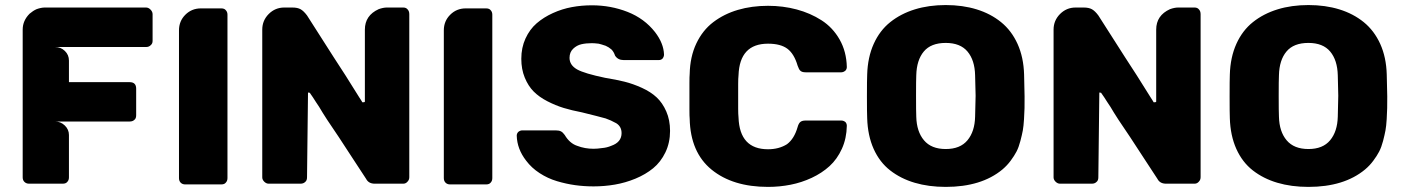

<svg xmlns="http://www.w3.org/2000/svg" viewBox="-20 -730 5557 760"><path d="M69.8 -27.8V-612.8Q69.8 -648.4 97.2 -675.8Q110.8 -687.5 125 -693.8Q143.1 -700.2 157.2 -700.2H558.1Q567.9 -700.2 575.9 -691.9Q584 -683.6 584 -673.8V-567.9Q584 -557.1 576.2 -550.8Q569.3 -543.9 558.1 -543.9H198.2Q220.7 -543.9 236.8 -528.3Q252.9 -512.7 252.9 -490.2V-404.8H493.2Q519 -404.8 519 -378.9V-273.9Q519 -261.2 512.2 -255.9Q505.4 -249 493.2 -249H198.2Q220.2 -249 236.6 -233.2Q252.9 -217.3 252.9 -195.8V-27.8Q252.9 -16.6 246.1 -9.8Q240.7 -2.9 228 -2.9H95.2Q84 -2.9 76.9 -9.8Q69.8 -16.6 69.8 -27.8Z M688.5 -24.9V-609.9Q688.5 -646.5 713.6 -671.6Q738.8 -696.8 775.4 -696.8H855.5Q868.2 -696.8 873.5 -689.9Q880.4 -683.1 880.4 -671.9V-24.9Q880.4 -13.7 873.5 -6.8Q868.2 0 855.5 0H713.4Q702.1 0 695.3 -6.8Q688.5 -13.7 688.5 -24.9Z M1018.1 -27.8V-612.8Q1018.1 -648.9 1043.7 -674.6Q1069.3 -700.2 1105 -700.2H1137.2Q1157.7 -700.2 1169.9 -693.4Q1182.1 -686.5 1195.3 -668.9Q1282.7 -532.2 1301.3 -502.9Q1323.7 -467.8 1347.2 -432.1Q1401.4 -346.2 1402.3 -344.2Q1405.3 -339.8 1408.2 -335.2Q1411.1 -330.6 1412.4 -328.4Q1413.6 -326.2 1414.1 -325.2H1418.5Q1424.3 -325.2 1424.3 -328.1V-612.8Q1424.3 -668.9 1479 -693.8Q1497.1 -700.2 1511.2 -700.2H1576.2Q1587.4 -700.2 1593.3 -692.9Q1600.1 -686 1600.1 -673.8V-28.8Q1600.1 -18.1 1593.3 -11.2Q1586.4 -2.9 1576.2 -2.9H1463.4Q1439 -2.9 1429.2 -22Q1412.1 -47.9 1375.5 -104Q1338.9 -160.2 1321.3 -187Q1268.1 -264.2 1243.2 -307.1Q1239.3 -313 1230.7 -325.9Q1222.2 -338.9 1218.3 -345.2Q1206.5 -362.3 1206.1 -362.8Q1203.1 -363.8 1199.2 -363.8L1195.3 -27.8Q1195.3 -15.6 1188 -9.8Q1181.2 -2.9 1169.4 -2.9H1043.5Q1034.2 -2.9 1026.1 -10.7Q1018.1 -18.6 1018.1 -27.8Z M1736.8 -24.9V-609.9Q1736.8 -646.5 1762 -671.6Q1787.1 -696.8 1823.7 -696.8H1903.8Q1916.5 -696.8 1921.9 -689.9Q1928.7 -683.1 1928.7 -671.9V-24.9Q1928.7 -13.7 1921.9 -6.8Q1916.5 0 1903.8 0H1761.7Q1750.5 0 1743.7 -6.8Q1736.8 -13.7 1736.8 -24.9Z M2632.3 -211.9Q2632.3 -165 2613.8 -126.7Q2595.2 -88.4 2565.4 -64Q2535.6 -39.6 2495.4 -22.9Q2455.1 -6.3 2413.8 0.7Q2372.6 7.8 2329.6 7.8Q2292 7.8 2256.6 2.9Q2221.2 -2 2184.6 -12.9Q2147.9 -23.9 2116 -44.7Q2084 -65.4 2062.5 -94.2Q2026.9 -140.1 2025.4 -192.9Q2025.4 -201.7 2031.7 -208Q2039.1 -213.9 2047.4 -213.9H2179.7Q2192.9 -213.9 2200.4 -210Q2208 -206.1 2215.3 -195.8Q2234.9 -162.6 2264.6 -152.8Q2294.9 -141.1 2329.6 -141.1Q2344.2 -141.1 2363.8 -144Q2382.3 -145.5 2399.4 -152.8Q2440.4 -167 2440.4 -203.1Q2440.4 -229 2419.4 -242.2Q2397.5 -254.4 2377.4 -261.2Q2349.6 -269 2283.7 -285.2Q2243.2 -293 2211.2 -302.7Q2179.2 -312.5 2146.5 -329.3Q2113.8 -346.2 2092.3 -367.9Q2070.8 -389.6 2057.1 -422.9Q2043.5 -456.1 2043.5 -497.1Q2043.5 -541.5 2060.1 -577.6Q2076.7 -613.8 2104.2 -637.7Q2131.8 -661.6 2168.5 -678.2Q2205.1 -694.8 2243.7 -701.9Q2282.2 -709 2322.8 -709Q2397.5 -709 2464.1 -682.9Q2530.8 -656.7 2572.8 -603Q2606.9 -558.6 2608.4 -514.2Q2608.4 -505.4 2602.5 -498Q2596.7 -492.2 2587.4 -492.2H2448.7Q2425.8 -492.2 2414.6 -509.8Q2409.7 -524.9 2400.4 -534.2Q2389.6 -543.5 2377.4 -548.8Q2358.4 -555.2 2349.6 -557.1Q2332 -559.1 2322.8 -559.1Q2299.8 -559.1 2281.5 -554.9Q2263.2 -550.8 2248.8 -537.1Q2234.4 -523.4 2234.4 -501Q2234.4 -472.2 2264.6 -455.1Q2293.5 -439 2375.5 -421.9Q2418.5 -415 2451.9 -406.7Q2485.4 -398.4 2520.8 -382.3Q2556.2 -366.2 2579.3 -344.5Q2602.5 -322.8 2617.4 -288.8Q2632.3 -254.9 2632.3 -211.9Z M2710 -259.8Q2709 -268.6 2709 -295.9V-400.9Q2709 -428.2 2710 -437Q2711.4 -505.4 2736.3 -557.9Q2761.2 -610.4 2803.7 -642.6Q2846.2 -674.8 2900.9 -690.9Q2955.6 -707 3020 -707Q3079.6 -707 3133.5 -692.6Q3187.5 -678.2 3231.9 -649.7Q3276.4 -621.1 3303.5 -573.5Q3330.6 -525.9 3332 -464.8Q3332 -456.1 3326.2 -450.2Q3318.4 -443.8 3310.1 -443.8H3168.9Q3154.3 -443.8 3147.9 -450.2Q3142.6 -454.6 3137.2 -470.2Q3123.5 -517.1 3096.7 -537.1Q3069.8 -557.1 3020 -557.1Q2907.7 -557.1 2903.3 -432.1Q2901.9 -418.9 2901.9 -397.9V-299.8Q2901.9 -278.3 2903.3 -265.1Q2907.7 -139.2 3020 -139.2Q3063.5 -139.2 3095.2 -159.2Q3124 -180.7 3137.2 -227.1Q3141.1 -241.2 3147.9 -247.1Q3154.8 -252.9 3168.9 -252.9H3310.1Q3318.8 -252.9 3326.2 -247.1Q3332 -241.2 3332 -231.9Q3331.1 -182.1 3312.5 -141.1Q3293.9 -100.1 3263.7 -72.5Q3233.4 -44.9 3193.1 -26.1Q3152.8 -7.3 3109.4 1.2Q3065.9 9.8 3020 9.8Q2880.4 9.8 2796.6 -58.6Q2712.9 -127 2710 -259.8Z M3723.6 9.8Q3655.8 9.8 3600.6 -6.6Q3545.4 -22.9 3503.7 -55.4Q3461.9 -87.9 3438.2 -140.6Q3414.6 -193.4 3412.6 -262.2Q3411.6 -281.2 3411.6 -348.1Q3411.6 -416 3412.6 -435.1Q3414.6 -503.4 3438.5 -556.4Q3462.4 -609.4 3504.2 -642.6Q3545.9 -675.8 3601.3 -692.9Q3656.7 -710 3723.6 -710Q3790.5 -710 3845.9 -692.9Q3901.4 -675.8 3942.6 -642.3Q3983.9 -608.9 4007.8 -556.2Q4031.7 -503.4 4033.7 -435.1Q4035.6 -356.9 4035.6 -348.1Q4035.6 -317.9 4035.4 -302.2Q4035.2 -286.6 4033.4 -258.5Q4031.7 -230.5 4028.6 -213.4Q4025.4 -196.3 4019 -171.9Q4012.7 -147.5 4003.7 -130.1Q3994.6 -112.8 3980.5 -93.8Q3966.3 -74.7 3947.8 -59.1Q3864.7 9.8 3723.6 9.8ZM3839.8 -268.1Q3841.8 -346.2 3841.8 -351.1Q3841.8 -357.9 3839.8 -432.1Q3838.4 -491.7 3809.8 -525.9Q3781.2 -560.1 3723.6 -560.1Q3665 -560.1 3636.7 -526.1Q3608.4 -492.2 3606.9 -432.1Q3606 -413.1 3606 -351.1Q3606 -287.1 3606.9 -268.1Q3608.4 -209 3637.5 -174.6Q3666.5 -140.1 3723.6 -140.1Q3780.8 -140.1 3809.6 -174.8Q3838.4 -209.5 3839.8 -268.1Z M4150.4 -27.8V-612.8Q4150.4 -648.9 4176 -674.6Q4201.7 -700.2 4237.3 -700.2H4269.5Q4290 -700.2 4302.2 -693.4Q4314.5 -686.5 4327.6 -668.9Q4415 -532.2 4433.6 -502.9Q4456.1 -467.8 4479.5 -432.1Q4533.7 -346.2 4534.7 -344.2Q4537.6 -339.8 4540.5 -335.2Q4543.5 -330.6 4544.7 -328.4Q4545.9 -326.2 4546.4 -325.2H4550.8Q4556.6 -325.2 4556.6 -328.1V-612.8Q4556.6 -668.9 4611.3 -693.8Q4629.4 -700.2 4643.6 -700.2H4708.5Q4719.7 -700.2 4725.6 -692.9Q4732.4 -686 4732.4 -673.8V-28.8Q4732.4 -18.1 4725.6 -11.2Q4718.8 -2.9 4708.5 -2.9H4595.7Q4571.3 -2.9 4561.5 -22Q4544.4 -47.9 4507.8 -104Q4471.2 -160.2 4453.6 -187Q4400.4 -264.2 4375.5 -307.1Q4371.6 -313 4363 -325.9Q4354.5 -338.9 4350.6 -345.2Q4338.9 -362.3 4338.4 -362.8Q4335.4 -363.8 4331.5 -363.8L4327.6 -27.8Q4327.6 -15.6 4320.3 -9.8Q4313.5 -2.9 4301.8 -2.9H4175.8Q4166.5 -2.9 4158.4 -10.7Q4150.4 -18.6 4150.4 -27.8Z M5159.2 9.8Q5091.3 9.8 5036.1 -6.6Q4981 -22.9 4939.2 -55.4Q4897.5 -87.9 4873.8 -140.6Q4850.1 -193.4 4848.1 -262.2Q4847.2 -281.2 4847.2 -348.1Q4847.2 -416 4848.1 -435.1Q4850.1 -503.4 4874 -556.4Q4897.9 -609.4 4939.7 -642.6Q4981.4 -675.8 5036.9 -692.9Q5092.3 -710 5159.2 -710Q5226.1 -710 5281.5 -692.9Q5336.9 -675.8 5378.2 -642.3Q5419.4 -608.9 5443.4 -556.2Q5467.3 -503.4 5469.2 -435.1Q5471.2 -356.9 5471.2 -348.1Q5471.2 -317.9 5470.9 -302.2Q5470.7 -286.6 5469 -258.5Q5467.3 -230.5 5464.1 -213.4Q5460.9 -196.3 5454.6 -171.9Q5448.2 -147.5 5439.2 -130.1Q5430.2 -112.8 5416 -93.8Q5401.9 -74.7 5383.3 -59.1Q5300.3 9.8 5159.2 9.8ZM5275.4 -268.1Q5277.3 -346.2 5277.3 -351.1Q5277.3 -357.9 5275.4 -432.1Q5273.9 -491.7 5245.4 -525.9Q5216.8 -560.1 5159.2 -560.1Q5100.6 -560.1 5072.3 -526.1Q5043.9 -492.2 5042.5 -432.1Q5041.5 -413.1 5041.5 -351.1Q5041.5 -287.1 5042.5 -268.1Q5043.9 -209 5073 -174.6Q5102.1 -140.1 5159.2 -140.1Q5216.3 -140.1 5245.1 -174.8Q5273.9 -209.5 5275.4 -268.1Z"/></svg>

Font: Cunia
Style: Bold
Weight: 700
Designer: Alejo Bergmann, Denis Ignatov
Foundry: Hubert & Fischer
Version: Version 1.00 February 21, 2019, initial release